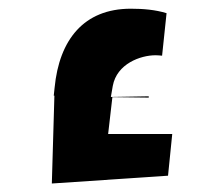

<svg xmlns="http://www.w3.org/2000/svg" viewBox="-20 -566 463 443"><path d="M367.7 -160.6 377.4 -256.8H229.5L239.3 -341.8L323.2 -340.8V-343.8L235.8 -342.3L240.2 -367.7C249.5 -418.9 304.2 -438.5 338.9 -438.5C343.8 -438.5 349.1 -438 354 -437.5L364.3 -535.6C338.4 -543.5 310.5 -545.9 281.7 -545.9C173.3 -545.9 116.7 -474.1 106 -363.8L104 -345.2H105.5L99.6 -142.6Z"/></svg>

Font: Luckiest Guy
Style: Regular
Weight: 400
Designer: Astigmatic (AOETI)
Foundry: Astigmatic (AOETI)
Version: Version 1.001